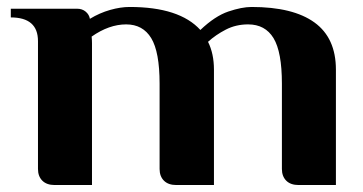

<svg xmlns="http://www.w3.org/2000/svg" viewBox="-20 -531 1041 551"><path d="M244 0H137Q114 0 101.5 -12.5Q89 -25 89 -46V-413Q89 -481 11 -481V-506H201Q216 -506 226 -497.5Q236 -489 238 -477Q266 -494 296 -502.5Q326 -511 352 -511Q495 -511 555 -445Q597 -485 635.5 -498Q674 -511 702 -511Q821 -511 882.5 -466.5Q944 -422 944 -331V0H837Q814 0 801.5 -12.5Q789 -25 789 -46V-291Q789 -382 765 -421.5Q741 -461 692 -461Q657 -461 628 -446Q599 -431 577 -411Q594 -377 594 -331V0H486Q463 0 450.5 -12.5Q438 -25 438 -46V-291Q438 -382 414 -421.5Q390 -461 342 -461Q293 -461 243 -426Q244 -416 244 -407Q244 -398 244 -389Z"/></svg>

Font: Cafe24 Danjunghae
Style: Regular
Weight: 400
Designer: Cafe24 thkim, hmlim, mnelim, nhlee, sslee, sskim, smlim, yjkim, sdjeong, hskwak & 4IRTF
Foundry: Cafe24
Version: Version 1.000